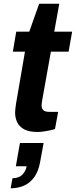

<svg xmlns="http://www.w3.org/2000/svg" viewBox="-20 -696 407 1030"><path d="M181 12Q137 12 111 -1.5Q85 -15 73 -38.5Q61 -62 61 -93Q61 -102 62.5 -113Q64 -124 66 -140L114 -419H49L67 -526H137L190 -676H298L271 -526H367L348 -419H253L207 -162Q206 -156 204.5 -145.5Q203 -135 203 -131Q203 -114 212.5 -105Q222 -96 243 -96H292L275 -4Q264 0 247.5 3.5Q231 7 213.5 9.5Q196 12 181 12ZM37 314 47 260Q81 260 99.5 241.5Q118 223 123 196H65L87 71H214L196 169Q187 222 164 254Q141 286 108.5 300Q76 314 37 314Z"/></svg>

Font: Archivo SemiBold
Style: Bold Italic
Weight: 700
Italic angle: -10°
Version: Version 2.001